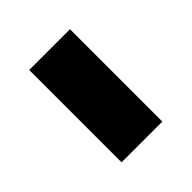

<svg xmlns="http://www.w3.org/2000/svg" viewBox="-16 -497 416 416"><g transform="rotate(45 191.5 -289.5)"><path d="M50 -227V-352H333V-227Z"/></g></svg>

Font: Source Han Sans CN Heavy
Style: Regular
Weight: 900
Designer: Ryoko NISHIZUKA 西塚涼子 (kana, bopomofo & ideographs); Paul D. Hunt (Latin, Greek & Cyrillic); Sandoll Communications 산돌커뮤니
Foundry: Adobe
Version: Version 2.000;hotconv 1.0.107;makeotfexe 2.5.65593